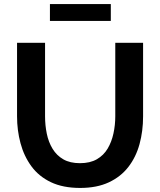

<svg xmlns="http://www.w3.org/2000/svg" viewBox="-20 -921 790 946"><path d="M375 5Q290 5 230.5 -23.5Q171 -52 134.5 -102Q98 -152 81 -215.5Q64 -279 64 -348V-710H202V-348Q202 -304 210.5 -262.5Q219 -221 239 -188Q259 -155 292 -136Q325 -117 374 -117Q424 -117 457.5 -136.5Q491 -156 510.5 -189Q530 -222 539 -263.5Q548 -305 548 -348V-710H685V-348Q685 -275 667.5 -211Q650 -147 612.5 -98.5Q575 -50 516 -22.5Q457 5 375 5ZM226 -818V-901H526V-818Z"/></svg>

Font: Raleway Thin
Style: Bold
Weight: 700
Version: Version 4.026